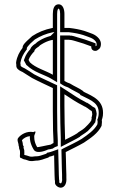

<svg xmlns="http://www.w3.org/2000/svg" viewBox="-20 -775 548 894"><path d="M55 -485C55 -481 55 -477 56 -473C54 -457 66 -449 78 -443C87 -440 94 -433 102 -429C110 -424 119 -418 129 -412C161 -395 193 -381 226 -365V-257C226 -226 227 -196 227 -167C228 -150 228 -135 229 -121V-109C224 -107 220 -104 217 -102C211 -101 206 -99 202 -99C200 -99 154 -88 153 -90C137 -116 139 -142 140 -145C142 -150 146 -158 145 -162C144 -165 139 -161 135 -160C106 -166 77 -149 65 -133C58 -124 64 -114 66 -104C66 -99 67 -94 69 -90C67 -85 72 -78 73 -72C75 -56 68 -39 79 -39C83 -36 92 -33 92 -33C98 -33 108 -28 116 -26C126 -24 136 -25 147 -27C170 -27 183 -35 204 -41C206 -42 207 -43 209 -45C216 -46 223 -49 232 -52L233 -4C233 11 234 26 234 39C234 49 235 57 235 63L236 67V78C238 89 251 99 264 99C284 97 291 75 289 53V38C289 29 288 19 288 8C288 -6 287 -20 287 -36L286 -67C314 -81 345 -96 371 -111C402 -132 436 -154 453 -189C453 -192 454 -196 454 -199C455 -205 455 -210 454 -216C456 -222 458 -229 459 -236C467 -307 413 -326 369 -348L367 -351C350 -364 326 -373 306 -386C297 -389 288 -393 280 -398V-590H301C304 -589 307 -589 310 -589C316 -588 323 -586 330 -584C358 -576 380 -569 405 -559V-556C405 -545 413 -538 423 -538C428 -538 432 -539 436 -543C445 -547 450 -557 450 -570C450 -579 447 -587 441 -595C423 -617 402 -620 373 -631C350 -638 328 -642 302 -645H280V-711C280 -731 273 -755 253 -755C231 -755 226 -731 226 -710V-645H225C186 -637 158 -625 130 -607C122 -600 114 -593 107 -586C99 -578 85 -566 85 -552C71 -534 59 -512 55 -485ZM75 -478V-483C79 -506 89 -524 101 -540L105 -545V-552C105 -553 111 -562 121 -572C127 -578 135 -585 142 -591C168 -607 193 -618 227 -625H246V-710C246 -733 252 -735 253 -735C253 -735 260 -732 260 -711V-625H301C327 -622 347 -618 367 -612C400 -600 412 -598 425 -583C429 -577 430 -574 430 -570C430 -561 428 -561 428 -561L425 -560V-573L412 -578C386 -588 363 -595 335 -603C328 -605 321 -608 313 -609H312H310H307L304 -610H260V-387L269 -381C278 -375 288 -371 297 -368C319 -354 339 -346 352 -337L355 -332L360 -330C408 -306 445 -294 439 -239C438 -233 437 -227 435 -222L433 -218L434 -213C435 -209 435 -206 434 -202V-201V-199C434 -198 433 -197 433 -195C418 -168 389 -148 360 -128C335 -113 305 -99 277 -85L266 -79L267 -36C267 -18 268 -5 268 8C268 20 269 30 269 38V54V55C271 74 264 79 263 79C260 78 257 76 256 75V65L255 60C255 52 254 47 254 39C254 25 253 11 253 -4L251 -80L226 -71C216 -68 209 -65 206 -65L200 -64L195 -59C172 -52 164 -47 147 -47H145H143C133 -45 125 -45 120 -46C115 -47 107 -51 96 -53C94 -54 94 -54 93 -54C93 -60 94 -66 93 -75C92 -82 90 -85 89 -87L91 -91L87 -99C87 -99 86 -102 86 -104V-106V-108C85 -115 82 -121 82 -122C89 -131 104 -140 119 -141C118 -128 121 -105 136 -80C150 -52 204 -79 204 -79C213 -80 217 -81 220 -82L225 -83L228 -85C232 -87 234 -89 236 -90L249 -95V-122C248 -135 248 -152 247 -168C247 -198 246 -227 246 -257V-378L235 -383C202 -399 169 -413 139 -429C129 -435 121 -441 113 -446H112L111 -447C108 -448 97 -457 86 -461C75 -467 76 -469 76 -471V-474ZM91 -494 95 -487C97 -483 99 -479 102 -474L103 -472L105 -471C137 -439 187 -427 216 -410L246 -392V-638L216 -608L213 -607C195 -602 178 -595 164 -586C160 -584 151 -578 147 -573C141 -569 126 -561 121 -546C110 -534 100 -520 94 -502ZM113 -496C118 -511 130 -526 140 -536C140 -546 153 -553 160 -558C164 -563 169 -566 174 -569C187 -577 202 -584 218 -588C221 -588 223 -589 225 -589L226 -590V-427C193 -446 145 -459 119 -485C117 -488 115 -492 113 -496ZM260 -283C260 -253 261 -227 261 -201C262 -177 262 -154 263 -132V-91L292 -106C310 -116 331 -125 350 -137L352 -138L353 -140C356 -143 366 -148 377 -156C382 -160 386 -163 386 -163L388 -164L404 -181C412 -189 418 -198 422 -204L424 -206V-209C426 -216 426 -219 426 -220L428 -226L427 -228C429 -234 429 -235 429 -235C431 -245 430 -247 429 -252C429 -256 427 -261 426 -264L423 -272L416 -276C414 -277 413 -277 412 -278L399 -288L397 -289C395 -290 392 -293 388 -295L385 -297H382C382 -297 381 -298 378 -300H377L376 -301C348 -315 318 -335 291 -353L260 -373ZM280 -283V-336C307 -318 337 -298 367 -283C370 -281 373 -279 377 -278C380 -276 384 -273 388 -271L400 -262C403 -260 405 -259 407 -258C408 -255 409 -251 409 -247C410 -245 410 -242 409 -240C409 -236 408 -232 406 -228L407 -225C406 -221 406 -218 405 -214C402 -209 397 -202 390 -195L375 -180C372 -178 369 -175 365 -172C357 -166 346 -161 339 -154C322 -143 302 -134 283 -124V-132C282 -154 282 -177 281 -201C281 -227 280 -254 280 -283Z"/></svg>

Font: Scribbler
Style: Clr
Weight: 400
Designer: Mew Too
Foundry: Cannot Into Space Fonts
Version: Version 1.001